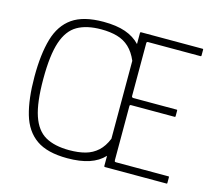

<svg xmlns="http://www.w3.org/2000/svg" viewBox="-98 -798 1043 926"><g transform="rotate(15 423.5 -334.5)"><path d="M310 6Q210 6 155 -32.5Q100 -71 78 -146.5Q56 -222 56 -334Q56 -446 78 -522Q100 -598 155 -636.5Q210 -675 310 -675Q375 -675 419.5 -659.5Q464 -644 493 -613Q493 -627 493 -640.5Q493 -654 493 -668Q493 -673 497 -673Q574 -673 650.5 -673Q727 -673 804 -673Q807 -673 807.5 -672Q808 -671 808 -668Q808 -662 808 -655Q808 -648 808 -641Q808 -639 807.5 -637.5Q807 -636 804 -636Q738 -636 672.5 -636Q607 -636 542 -636Q538 -636 536.5 -634Q535 -632 535 -629Q535 -563 535 -497Q535 -431 535 -364Q535 -362 537 -359.5Q539 -357 543 -357Q597 -357 651 -357Q705 -357 759 -357Q762 -357 762.5 -356Q763 -355 763 -352Q763 -346 763 -339Q763 -332 763 -326Q763 -324 762.5 -322.5Q762 -321 759 -321Q705 -321 650.5 -321Q596 -321 542 -321Q538 -321 536.5 -319.5Q535 -318 535 -314Q535 -246 535 -179Q535 -112 535 -45Q535 -41 536 -38.5Q537 -36 543 -36Q608 -36 673 -36Q738 -36 804 -36Q807 -36 807.5 -35Q808 -34 808 -31Q808 -25 808 -18Q808 -11 808 -5Q808 -2 807.5 -1Q807 0 804 0Q727 0 650.5 0Q574 0 497 0Q493 0 493 -4Q493 -17 493 -29.5Q493 -42 493 -55Q464 -24 419 -9Q374 6 310 6ZM309 -34Q355 -34 389.5 -43.5Q424 -53 450 -76.5Q476 -100 492 -140V-529Q475 -569 449.5 -593Q424 -617 389 -627Q354 -637 309 -637Q236 -637 190 -610.5Q144 -584 122 -518.5Q100 -453 100 -334Q100 -216 122 -151Q144 -86 190 -60Q236 -34 309 -34Z"/></g></svg>

Font: Glory ExtraLight
Style: Regular
Weight: 250
Version: Version 1.011